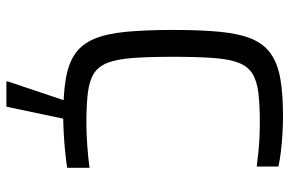

<svg xmlns="http://www.w3.org/2000/svg" viewBox="-176 -560 926 615"><g transform="rotate(90 287.5 -253.0)"><path d="M353.2 8Q281.4 8 232.3 -0.4Q183.1 -8.8 152.3 -30.5Q121.4 -52.2 104.9 -91.5Q88.4 -130.8 82.4 -192.9Q76.4 -255 76.4 -344Q76.4 -432.6 82.4 -494.4Q88.4 -556.3 104.9 -595.6Q121.4 -634.9 152.3 -656.8Q183.1 -678.7 232.3 -687.4Q281.4 -696 353.2 -696Q380.8 -696 410.2 -694.2Q439.6 -692.5 467 -689.1Q494.3 -685.8 513.9 -681.3V-611.8Q491.2 -614.8 466.4 -617.3Q441.6 -619.8 417.8 -620.8Q393.9 -621.8 375.2 -621.8Q316.7 -621.8 277.8 -617.1Q239 -612.4 215.8 -597.6Q192.5 -582.8 181.1 -552.6Q169.8 -522.5 166.1 -471.8Q162.4 -421.1 162.4 -344Q162.4 -267.4 166.1 -216.5Q169.8 -165.5 181.1 -135.4Q192.5 -105.2 215.8 -90.4Q239 -75.6 277.8 -70.9Q316.7 -66.2 375.2 -66.2Q409.1 -66.2 449 -69.2Q489 -72.2 517.9 -76.2V-4.7Q496.8 -1.2 468.2 1.6Q439.5 4.5 409.7 6.2Q379.8 8 353.2 8ZM241.5 190V185L309.7 -18H365V-13L322.3 190Z"/></g></svg>

Font: Saira Thin
Style: Regular
Weight: 100
Designer: Hector Gatti with collaboration of the Omnibus-Type team
Foundry: Omnibus-Type
Version: Version 1.101